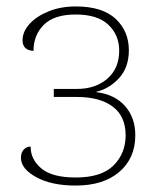

<svg xmlns="http://www.w3.org/2000/svg" viewBox="-20 -566 485 596"><path d="M215 10Q140 10 92.5 -16Q45 -42 45 -76Q45 -92 53.5 -101.5Q62 -111 75 -111Q75 -71 108.5 -43Q142 -15 215 -15Q295 -15 332.5 -52.5Q370 -90 370 -146Q370 -205 330 -235Q290 -265 219 -265H147V-290H219Q277 -290 313.5 -322Q350 -354 350 -409Q350 -457 316.5 -489Q283 -521 215 -521Q148 -521 116 -489Q84 -457 84 -408Q50 -410 50 -441Q50 -468 72 -492Q94 -516 131.5 -531Q169 -546 215 -546Q298 -546 339 -507.5Q380 -469 380 -410Q380 -357 350 -324Q320 -291 279 -281V-280Q336 -273 368 -237Q400 -201 400 -146Q400 -75 350.5 -32.5Q301 10 215 10Z"/></svg>

Font: Noto Serif Thin
Style: Regular
Weight: 100
Designer: Monotype Design Team
Foundry: Monotype Imaging Inc.
Version: Version 2.015